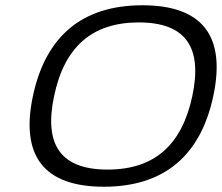

<svg xmlns="http://www.w3.org/2000/svg" viewBox="-20 -699 842 728"><path d="M374 9C144 9 57 -110 105 -336C153 -560 290 -679 520 -679C747 -679 837 -563 789 -336C741 -108 601 9 374 9ZM185 -334C146 -150 210 -56 388 -56C568 -56 670 -152 709 -334C749 -520 684 -614 506 -614C330 -614 224 -522 185 -334Z"/></svg>

Font: LT Wave Light
Style: Italic
Weight: 300
Designer: Daniel Lyons
Version: Version 2.5 (Glyphs App)